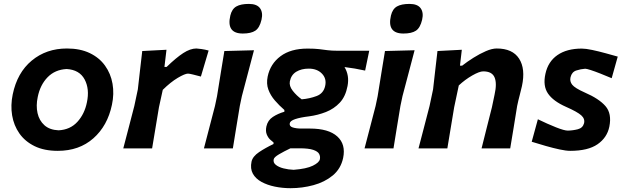

<svg xmlns="http://www.w3.org/2000/svg" viewBox="-20 -759 3198 982"><path d="M275.5 12.5Q206 12.5 157 -11.5Q108 -35.5 79.2 -76.5Q50.5 -117.5 42 -169Q33.5 -220.5 45 -276Q68 -387.5 142.5 -449.2Q217 -511 322.5 -511Q390 -511 439 -487.5Q488 -464 517.2 -423.2Q546.5 -382.5 555.5 -330.8Q564.5 -279 552.5 -223Q530 -115.5 457.5 -51.5Q385 12.5 275.5 12.5ZM279.5 -92.5Q339 -95.5 375.8 -135.8Q412.5 -176 424.5 -235.5Q439 -303.5 412.8 -352.8Q386.5 -402 321 -406Q261.5 -403 223.5 -364Q185.5 -325 173 -263Q163.5 -218.5 172 -180.5Q180.5 -142.5 207.2 -118.5Q234 -94.5 279.5 -92.5Z M610.5 0Q624.5 -54 637.8 -104.5Q651 -155 667 -217L685 -302Q690.5 -349.5 696 -398.5Q701.5 -447.5 707.5 -498L831.5 -504.5L821 -416.5H832Q881 -464 917.2 -487.5Q953.5 -511 984.5 -511Q991 -511 1010.2 -508.2Q1029.5 -505.5 1047 -500.5L1007.5 -367.5Q985 -373.5 966.5 -378Q948 -382.5 941.5 -382.5Q926 -382.5 889.2 -360.8Q852.5 -339 812.5 -299.5L793 -210.5Q783.5 -153 775.2 -103.5Q767 -54 758 0Z M1023 0Q1037 -54 1050.2 -104.5Q1063.5 -155 1079.5 -217L1090 -267Q1101.5 -339 1110 -391.2Q1118.5 -443.5 1127.5 -498L1279 -502Q1264.5 -447.5 1250.5 -393.8Q1236.5 -340 1217 -267L1206.5 -217Q1196.5 -155.5 1188 -104.8Q1179.5 -54 1171 0ZM1222 -587.5Q1136.5 -587.5 1158 -679.5Q1166 -713 1188.8 -726Q1211.5 -739 1253 -739Q1294 -739 1310 -716.8Q1326 -694.5 1317.5 -658Q1308 -617 1286 -602.2Q1264 -587.5 1222 -587.5Z M1466 203.5Q1424.5 203.5 1385.8 195.5Q1347 187.5 1317.2 171.2Q1287.5 155 1273.2 129.2Q1259 103.5 1266.5 67.5Q1272.5 41 1304.8 19.2Q1337 -2.5 1379 -22.5V-30.5Q1372.5 -35 1361.8 -45Q1351 -55 1344.2 -71.8Q1337.5 -88.5 1342.5 -112.5Q1349.5 -144 1375.5 -161Q1401.5 -178 1434.5 -187.5V-196.5Q1408 -219.5 1385.8 -245.2Q1363.5 -271 1352.5 -301Q1341.5 -331 1349 -367.5Q1362.5 -432.5 1414.8 -471.5Q1467 -510.5 1553 -510.5Q1588.5 -510.5 1611.5 -507.8Q1634.5 -505 1655.5 -502.2Q1676.5 -499.5 1706 -499.5H1868.5L1847.5 -398Q1820.5 -404 1794.2 -408.5Q1768 -413 1742 -416Q1768 -373 1757.5 -319Q1747.5 -265.5 1718 -234Q1688.5 -202.5 1647.2 -186.2Q1606 -170 1561 -164Q1515.5 -158.5 1489.8 -149.8Q1464 -141 1462 -128.5Q1459 -113 1477.2 -107.2Q1495.5 -101.5 1520.5 -101.5H1565Q1660.5 -101.5 1705 -61.2Q1749.5 -21 1735 49Q1723 104.5 1681.8 138.5Q1640.5 172.5 1583.2 188Q1526 203.5 1466 203.5ZM1523 -251Q1564 -254.5 1599.2 -267.8Q1634.5 -281 1643 -319Q1651.5 -356.5 1626.8 -382.2Q1602 -408 1559 -408Q1521.5 -408 1495.2 -392Q1469 -376 1462.5 -343Q1458 -319.5 1477.2 -294.8Q1496.5 -270 1523 -251ZM1482 109.5Q1547.5 104.5 1580 88.5Q1612.5 72.5 1616 55.5Q1619 41 1612.2 28.2Q1605.5 15.5 1582 7.5Q1558.5 -0.5 1512 -0.5H1465.5Q1432 15.5 1407 30.2Q1382 45 1380 55.5Q1376 72.5 1390.8 84.2Q1405.5 96 1430.2 102.2Q1455 108.5 1482 109.5Z M1844.5 0Q1858.5 -54 1871.8 -104.5Q1885 -155 1901 -217L1911.5 -267Q1923 -339 1931.5 -391.2Q1940 -443.5 1949 -498L2100.5 -502Q2086 -447.5 2072 -393.8Q2058 -340 2038.5 -267L2028 -217Q2018 -155.5 2009.5 -104.8Q2001 -54 1992.5 0ZM2043.5 -587.5Q1958 -587.5 1979.5 -679.5Q1987.5 -713 2010.2 -726Q2033 -739 2074.5 -739Q2115.5 -739 2131.5 -716.8Q2147.5 -694.5 2139 -658Q2129.5 -617 2107.5 -602.2Q2085.5 -587.5 2043.5 -587.5Z M2120.5 0Q2134.5 -54 2147.8 -104.5Q2161 -155 2177 -217L2195 -302Q2200.5 -350 2206 -399Q2211.5 -448 2217.5 -498L2342 -504.5L2332.5 -423H2343.5Q2369.5 -443.5 2401.8 -463.8Q2434 -484 2465.2 -497.5Q2496.5 -511 2520.5 -511Q2601.5 -511 2635 -459Q2668.5 -407 2649.5 -318.5Q2645 -297.5 2638 -271.8Q2631 -246 2625 -217Q2615 -155 2606.8 -104.5Q2598.5 -54 2589.5 0H2443Q2456.5 -54 2469 -103.8Q2481.5 -153.5 2496 -210.5L2509.5 -275Q2522.5 -332.5 2509.5 -363.2Q2496.5 -394 2451.5 -394Q2432 -394 2395 -372.8Q2358 -351.5 2326.5 -322L2303 -211Q2293.5 -154 2285.2 -104Q2277 -54 2268 0Z M2896.5 12.5Q2875.5 12.5 2842.8 5.5Q2810 -1.5 2772.5 -12.2Q2735 -23 2699.5 -34L2731 -149Q2780.5 -125 2823.2 -108Q2866 -91 2884 -91Q2910.5 -91.5 2935.5 -98Q2960.5 -104.5 2967 -128Q2973 -151 2953 -169Q2933 -187 2875 -212.5Q2809.5 -241.5 2782.8 -280.5Q2756 -319.5 2769.5 -381Q2783 -444 2831 -477.2Q2879 -510.5 2955.5 -510.5Q2976 -510.5 3009 -503.5Q3042 -496.5 3077.2 -486.8Q3112.5 -477 3139.5 -469.5L3108.5 -359Q3079 -371.5 3050.5 -382.8Q3022 -394 3001 -400.8Q2980 -407.5 2973 -407.5Q2950.5 -406 2927.5 -398.5Q2904.5 -391 2898 -364Q2893 -343 2906.5 -325.8Q2920 -308.5 2970.5 -286Q3043.5 -254.5 3076.8 -216.2Q3110 -178 3096.5 -111Q3085 -55 3036.2 -21.2Q2987.5 12.5 2896.5 12.5Z"/></svg>

Font: Commissioner Loud SemiBold
Style: Italic
Weight: 600
Italic angle: -12°
Designer: Kostas Bartsokas
Foundry: Kostas Bartsokas
Version: Version 1.000; ttfautohint (v1.8.3)